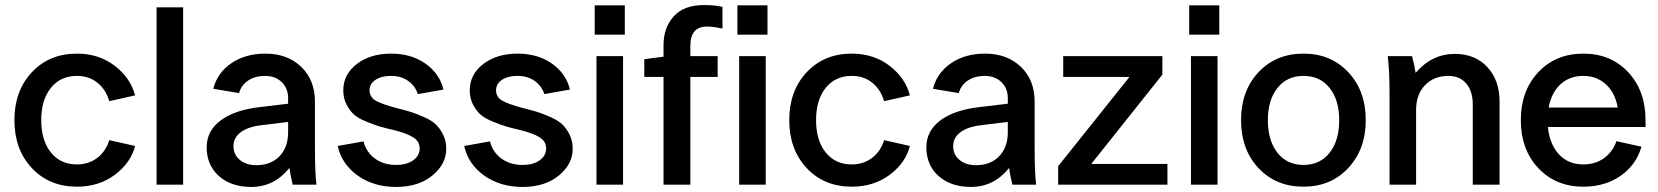

<svg xmlns="http://www.w3.org/2000/svg" viewBox="-20 -730 6556 759"><path d="M284 -518Q371 -518 433.5 -470Q496 -422 514 -353L412 -330Q398 -377 364.5 -403.5Q331 -430 284 -430Q219 -430 181 -382.5Q143 -335 143 -255Q143 -175 181 -127.5Q219 -80 284 -80Q330 -80 364 -105.5Q398 -131 412 -176L514 -153Q497 -86 434 -39Q371 8 284 8Q175 8 106 -65.5Q37 -139 37 -255Q37 -371 106 -444.5Q175 -518 284 -518Z M599 -701H704V0H599Z M1137 0Q1128 -38 1124 -66Q1064 9 973 9Q894 9 845.5 -34Q797 -77 797 -148Q797 -213 853 -254.5Q909 -296 1010 -307L1119 -320V-342Q1119 -381 1093.5 -405.5Q1068 -430 1028 -430Q989 -430 961.5 -412Q934 -394 925 -362L823 -379Q839 -442 894.5 -480Q950 -518 1029 -518Q1116 -518 1170.5 -466Q1225 -414 1225 -328V-148Q1225 -47 1231 0ZM903 -152Q903 -119 928 -98Q953 -77 993 -77Q1051 -77 1085 -112.5Q1119 -148 1119 -207V-248L1013 -235Q961 -229 932 -207.5Q903 -186 903 -152Z M1526 -518Q1606 -518 1662 -478.5Q1718 -439 1733 -376L1632 -358Q1621 -391 1593 -410.5Q1565 -430 1526 -430Q1488 -430 1464.5 -414.5Q1441 -399 1441 -373Q1441 -346 1465.5 -332Q1490 -318 1547 -303Q1583 -294 1604 -287.5Q1625 -281 1655.5 -267.5Q1686 -254 1702.5 -238.5Q1719 -223 1731.5 -198Q1744 -173 1744 -142Q1744 -81 1689 -36Q1634 9 1546 9Q1457 9 1394 -36Q1331 -81 1315 -153L1417 -171Q1428 -128 1462.5 -103Q1497 -78 1546 -78Q1588 -78 1613.5 -96.5Q1639 -115 1639 -143Q1639 -171 1613.5 -187Q1588 -203 1540 -215Q1501 -224 1479.5 -230.5Q1458 -237 1426.5 -250Q1395 -263 1378.5 -278Q1362 -293 1349.5 -317.5Q1337 -342 1337 -373Q1337 -436 1390.5 -477Q1444 -518 1526 -518Z M2026 -518Q2106 -518 2162 -478.5Q2218 -439 2233 -376L2132 -358Q2121 -391 2093 -410.5Q2065 -430 2026 -430Q1988 -430 1964.5 -414.5Q1941 -399 1941 -373Q1941 -346 1965.5 -332Q1990 -318 2047 -303Q2083 -294 2104 -287.5Q2125 -281 2155.5 -267.5Q2186 -254 2202.5 -238.5Q2219 -223 2231.5 -198Q2244 -173 2244 -142Q2244 -81 2189 -36Q2134 9 2046 9Q1957 9 1894 -36Q1831 -81 1815 -153L1917 -171Q1928 -128 1962.5 -103Q1997 -78 2046 -78Q2088 -78 2113.5 -96.5Q2139 -115 2139 -143Q2139 -171 2113.5 -187Q2088 -203 2040 -215Q2001 -224 1979.5 -230.5Q1958 -237 1926.5 -250Q1895 -263 1878.5 -278Q1862 -293 1849.5 -317.5Q1837 -342 1837 -373Q1837 -436 1890.5 -477Q1944 -518 2026 -518Z M2338 -508H2443V0H2338ZM2331 -593V-709H2450V-593Z M2603 -552Q2603 -620 2643 -665Q2683 -710 2763 -710Q2804 -710 2836 -703V-617Q2799 -625 2775 -625Q2709 -625 2709 -549V-508H2817V-426H2709V0H2603V-426H2527V-496L2603 -506ZM2895 -593V-709H3014V-593ZM2902 0V-508H3007V0Z M3347 -518Q3434 -518 3496.5 -470Q3559 -422 3577 -353L3475 -330Q3461 -377 3427.5 -403.5Q3394 -430 3347 -430Q3282 -430 3244 -382.5Q3206 -335 3206 -255Q3206 -175 3244 -127.5Q3282 -80 3347 -80Q3393 -80 3427 -105.5Q3461 -131 3475 -176L3577 -153Q3560 -86 3497 -39Q3434 8 3347 8Q3238 8 3169 -65.5Q3100 -139 3100 -255Q3100 -371 3169 -444.5Q3238 -518 3347 -518Z M3982 0Q3973 -38 3969 -66Q3909 9 3818 9Q3739 9 3690.5 -34Q3642 -77 3642 -148Q3642 -213 3698 -254.5Q3754 -296 3855 -307L3964 -320V-342Q3964 -381 3938.5 -405.5Q3913 -430 3873 -430Q3834 -430 3806.5 -412Q3779 -394 3770 -362L3668 -379Q3684 -442 3739.5 -480Q3795 -518 3874 -518Q3961 -518 4015.5 -466Q4070 -414 4070 -328V-148Q4070 -47 4076 0ZM3748 -152Q3748 -119 3773 -98Q3798 -77 3838 -77Q3896 -77 3930 -112.5Q3964 -148 3964 -207V-248L3858 -235Q3806 -229 3777 -207.5Q3748 -186 3748 -152Z M4445 -426H4183V-508H4575V-435L4294 -82H4595V0H4163V-73Z M4688 -508H4793V0H4688ZM4681 -593V-709H4800V-593Z M5379 -255Q5379 -140 5310 -66Q5241 8 5133 8Q5024 8 4955 -65.5Q4886 -139 4886 -255Q4886 -371 4955 -444.5Q5024 -518 5133 -518Q5241 -518 5310 -444.5Q5379 -371 5379 -255ZM4992 -255Q4992 -174 5030 -126Q5068 -78 5133 -78Q5198 -78 5236 -126Q5274 -174 5274 -255Q5274 -335 5236 -382.5Q5198 -430 5133 -430Q5068 -430 5030 -382.5Q4992 -335 4992 -255Z M5562 -508Q5572 -471 5576 -442Q5641 -517 5731 -517Q5811 -517 5859.5 -465Q5908 -413 5908 -328V0H5802V-318Q5802 -370 5776 -400Q5750 -430 5706 -430Q5649 -430 5613.5 -393.5Q5578 -357 5578 -295V0H5473V-360Q5473 -453 5466 -508Z M6485 -255V-228H6099Q6106 -159 6143 -119.5Q6180 -80 6239 -80Q6286 -80 6320.5 -104.5Q6355 -129 6370 -172L6469 -150Q6448 -78 6386.5 -35Q6325 8 6239 8Q6130 8 6061 -65.5Q5992 -139 5992 -255Q5992 -371 6061 -444.5Q6130 -518 6239 -518Q6348 -518 6416.5 -444.5Q6485 -371 6485 -255ZM6102 -305H6375Q6365 -363 6328.5 -396.5Q6292 -430 6239 -430Q6185 -430 6149 -397Q6113 -364 6102 -305Z"/></svg>

Font: LT Superior Semi-bold
Style: Regular
Weight: 600
Designer: Daniel Lyons
Foundry: LyonsType
Version: Version 1.0